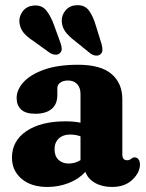

<svg xmlns="http://www.w3.org/2000/svg" viewBox="-20 -730 578 762"><path d="M27.5 -104.5Q27.5 -171 85 -209.8Q142.5 -248.5 240.5 -248.5Q273 -248.5 299.5 -243V-357Q299.5 -382 286.2 -396.2Q273 -410.5 250 -410.5Q231 -410.5 219.2 -402Q207.5 -393.5 207.5 -380V-352.5Q207.5 -316.5 184.8 -297.5Q162 -278.5 120 -278.5Q82 -278.5 64 -295.2Q46 -312 46 -341Q46 -373.5 73.2 -403.8Q100.5 -434 154.8 -453.5Q209 -473 290 -473Q379.5 -473 422.5 -436.5Q465.5 -400 465.5 -336V-115Q465.5 -106.5 470 -100.2Q474.5 -94 484.5 -94Q490.5 -94 494.2 -95.8Q498 -97.5 501 -100Q503.5 -102 506.5 -103.8Q509.5 -105.5 513.5 -105.5Q524 -105.5 529.8 -97.5Q535.5 -89.5 535.5 -77.5Q535.5 -45.5 505.5 -16.8Q475.5 12 424.5 12Q385.5 12 357 -4.2Q328.5 -20.5 319 -48Q293 -19.5 253 -3.8Q213 12 168 12Q103.5 12 65.5 -20.5Q27.5 -53 27.5 -104.5ZM196.5 -137.5Q196.5 -110.5 212 -95.8Q227.5 -81 252.5 -81Q278 -81 299.5 -94.5V-189Q280.5 -196 258 -196Q230 -196 213.2 -180.2Q196.5 -164.5 196.5 -137.5ZM360.5 -628 383.5 -554Q386.5 -541.5 386.5 -531.5Q386.5 -521.5 378.5 -514.5Q370.5 -508 359.2 -509.5Q348 -511 338.5 -518L278 -567Q251 -587.5 238.5 -605.5Q226 -623.5 225 -647Q224.5 -671 241 -689.8Q257.5 -708.5 285 -709.5Q317 -710.5 333.5 -687.5Q350 -664.5 360.5 -628ZM194 -631.5 220.5 -558.5Q224.5 -546.5 225 -536.5Q225.5 -526.5 217.5 -519Q210 -512 199 -513Q188 -514 178 -520L115 -565.5Q86.5 -584 73 -601Q59.5 -618 57 -641.5Q55 -665.5 70.5 -685.5Q86 -705.5 113 -708Q145 -711 163 -689.2Q181 -667.5 194 -631.5Z"/></svg>

Font: Fraunces 72pt SuperSoft
Style: Bold
Weight: 700
Version: Version 1.000;[0bf87f6ff]